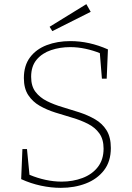

<svg xmlns="http://www.w3.org/2000/svg" viewBox="-20 -898 638 925"><path d="M130 -528Q130 -483 151 -455.5Q172 -428 206 -411Q240 -394 281 -382Q322 -370 363 -356.5Q404 -343 438.5 -323Q473 -303 493.5 -270Q514 -237 514 -185Q514 -120 481 -77.5Q448 -35 393.5 -14Q339 7 273 7Q226 7 177 -3.5Q128 -14 82 -35L88 -180H110L122 -56Q160 -40 199.5 -31.5Q239 -23 277 -23Q331 -23 377.5 -40.5Q424 -58 451.5 -93.5Q479 -129 479 -182Q479 -227 458.5 -255.5Q438 -284 403.5 -301.5Q369 -319 328 -331Q287 -343 246 -356Q205 -369 171 -388.5Q137 -408 116 -440Q95 -472 95 -522Q95 -582 124.5 -621.5Q154 -661 205 -680.5Q256 -700 319 -700Q410 -700 500 -660L494 -519H471L461 -642Q429 -655 392 -663Q355 -671 318 -671Q269 -671 226 -656.5Q183 -642 156.5 -610.5Q130 -579 130 -528ZM232 -748 219 -769 396 -878 417 -841Z"/></svg>

Font: Bitter ExtraLight
Style: Regular
Weight: 200
Designer: Sol Matas, and Bitter project Authors
Foundry: Sol Matas
Version: Version 2.001